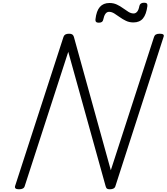

<svg xmlns="http://www.w3.org/2000/svg" viewBox="-20 -1378 1225 1412"><path d="M120 14Q84 14 91 -10L447 -1107Q451 -1119 461 -1124.5Q471 -1130 488 -1130Q503 -1130 511 -1125Q519 -1120 523 -1108L795 -126L1113 -1107Q1117 -1119 1127 -1124.5Q1137 -1130 1155 -1130Q1192 -1130 1183 -1107L829 -10Q826 2 815.5 8Q805 14 788 14Q775 14 768 10Q761 6 757 -8L482 -997L162 -10Q159 2 148.5 8Q138 14 120 14ZM706 -1211Q679 -1211 682 -1236Q689 -1298 714.5 -1327Q740 -1356 785 -1356Q815 -1356 839.5 -1344.5Q864 -1333 885 -1317.5Q906 -1302 925 -1290.5Q944 -1279 963 -1279Q978 -1279 989 -1292.5Q1000 -1306 1005 -1334Q1010 -1358 1040 -1358Q1054 -1358 1059.5 -1352.5Q1065 -1347 1064 -1334Q1056 -1272 1031.5 -1242.5Q1007 -1213 961 -1213Q931 -1213 906 -1225Q881 -1237 860.5 -1252Q840 -1267 820.5 -1279Q801 -1291 782 -1291Q766 -1291 755.5 -1276.5Q745 -1262 739 -1233Q737 -1222 729 -1216.5Q721 -1211 706 -1211Z"/></svg>

Font: Playwrite CU Light
Style: Regular
Weight: 300
Designer: Veronika Burian, José Scaglione
Foundry: TypeTogether
Version: Version 1.002